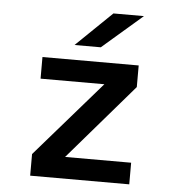

<svg xmlns="http://www.w3.org/2000/svg" viewBox="-51 -757 753 805"><g transform="rotate(5 325.0 -354.0)"><path d="M105.5 0V-91L382 -409H113.5V-500H518.5V-409L244.5 -91H522.5V0ZM353.5 -562H243L394 -708H522.5Z"/></g></svg>

Font: Trispace Medium
Style: Regular
Weight: 500
Designer: Tyler Finck
Foundry: Etcetera Type Company
Version: Version 1.210; ttfautohint (v1.8.3)